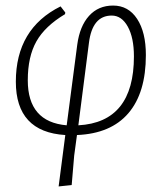

<svg xmlns="http://www.w3.org/2000/svg" viewBox="-20 -481 584 691"><path d="M191 190 215 5Q37 -6 37 -187Q37 -378 198 -458L215 -436L214 -430Q142 -387 111 -332Q80 -277 80 -192Q80 -42 220 -30L258 -320Q267 -387 300.5 -424Q334 -461 387 -461Q442 -461 473.5 -413Q505 -365 505 -283Q505 -147 442 -73.5Q379 0 257 5L247 79L238 185ZM300 -326 262 -30Q462 -41 462 -278Q462 -345 440 -385Q418 -425 382 -425Q312 -425 300 -326Z"/></svg>

Font: Alegreya Sans SC Light
Style: Italic
Weight: 300
Italic angle: -7°
Designer: Juan Pablo del Peral
Foundry: Huerta Tipografica
Version: Version 2.007